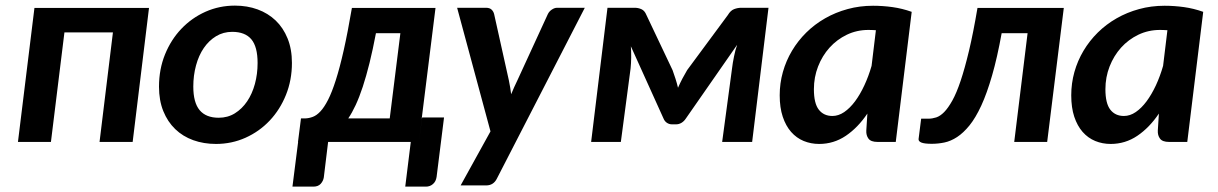

<svg xmlns="http://www.w3.org/2000/svg" viewBox="-20 -513 4402 694"><path d="M518.6 -484.4 459.5 0H339.8L388.2 -396H212.9L164.1 0H44.9L104.5 -484.4Z M770.5 -87.4Q803.2 -87.4 829.1 -103.5Q855 -119.6 873.3 -146.7Q891.6 -173.8 901.4 -209.7Q911.1 -245.6 911.1 -285.2Q911.1 -344.2 888.4 -371.1Q865.7 -397.9 819.3 -397.9Q787.1 -397.9 761 -382.1Q734.9 -366.2 716.6 -339.4Q698.2 -312.5 688.5 -276.4Q678.7 -240.2 678.7 -200.2Q678.7 -142.1 701.7 -114.7Q724.6 -87.4 770.5 -87.4ZM760.7 7.3Q716.3 7.3 678.5 -6.3Q640.6 -20 613.3 -46.4Q585.9 -72.8 570.3 -111.3Q554.7 -149.9 554.7 -199.7Q554.7 -262.7 576.4 -316.2Q598.1 -369.6 635.5 -408.9Q672.9 -448.2 722.7 -470.5Q772.5 -492.7 829.1 -492.7Q873.5 -492.7 911.1 -479Q948.7 -465.3 976.3 -439Q1003.9 -412.6 1019.5 -374Q1035.2 -335.4 1035.2 -285.6Q1035.2 -223.6 1013.7 -170.2Q992.2 -116.7 954.8 -77.1Q917.5 -37.6 867.4 -15.1Q817.4 7.3 760.7 7.3Z M1554.2 -484.4 1504.4 -85H1505.4L1494.1 0L1505.9 -88.4H1585L1558.1 126.5Q1555.7 143.1 1544.9 152.3Q1534.2 161.6 1519.5 161.6H1444.8L1464.8 0H1166L1150.4 128.4Q1148.4 141.1 1139.2 151.4Q1129.9 161.6 1112.8 161.6H1037.1L1057.6 0H1057.1L1067.9 -85H1083Q1096.7 -85.4 1110.6 -90.6Q1124.5 -95.7 1138.2 -110.4Q1151.9 -125 1165.8 -152.1Q1179.7 -179.2 1193.8 -223.4Q1208 -267.6 1222.4 -331.5Q1236.8 -395.5 1252 -484.4ZM1338.9 -393.1Q1327.6 -333.5 1315.7 -285.4Q1303.7 -237.3 1291.3 -199.5Q1278.8 -161.6 1265.6 -133.3Q1252.4 -105 1238.8 -85H1388.7L1427.2 -393.1Z M1776.4 131.8Q1764.2 157.2 1737.3 157.2H1645L1752.9 -38.1L1632.3 -484.9H1736.3Q1750 -484.9 1756.8 -478.3Q1763.7 -471.7 1766.1 -461.9L1819.3 -222.7Q1821.8 -210 1824 -197.5Q1826.2 -185.1 1827.6 -172.4Q1833 -185.1 1838.6 -198Q1844.2 -210.9 1850.6 -223.6L1960.4 -462.4Q1965.3 -472.2 1974.9 -478.5Q1984.4 -484.9 1994.1 -484.9H2093.8Z M2411.1 -259.3Q2416.5 -244.6 2421.6 -228.5Q2426.8 -212.4 2430.7 -195.8Q2438 -212.4 2446.5 -228.8Q2455.1 -245.1 2463.9 -259.8L2610.8 -458.5Q2620.6 -475.1 2633.5 -480Q2646.5 -484.9 2659.2 -484.9H2757.8L2698.7 0H2590.3L2626 -265.6Q2627 -274.9 2628.9 -286.1Q2630.9 -297.4 2633.1 -308.6Q2635.3 -319.8 2638.2 -330.8Q2641.1 -341.8 2644.5 -351.1L2459 -84.5Q2452.6 -74.7 2443.4 -69.1Q2434.1 -63.5 2422.9 -63.5H2409.7Q2398.9 -63.5 2390.6 -69.1Q2382.3 -74.7 2378.4 -84.5L2260.3 -345.7Q2261.7 -327.1 2261.5 -305.2Q2261.2 -283.2 2259.3 -265.6L2224.1 0H2116.7L2175.8 -484.9H2274.4Q2287.1 -484.9 2298.6 -479.7Q2310.1 -474.6 2316.4 -459L2411.1 -259.3Z M3217.8 0H3151.9Q3127.9 0 3119.1 -12Q3110.4 -23.9 3111.3 -41L3115.2 -102.5Q3081.1 -51.8 3037.4 -22.2Q2993.7 7.3 2940.9 7.3Q2911.1 7.3 2885 -3.4Q2858.9 -14.2 2839.6 -36.1Q2820.3 -58.1 2809.3 -91.1Q2798.3 -124 2798.3 -168.5Q2798.3 -211.9 2809.8 -252.7Q2821.3 -293.5 2842.8 -329.6Q2864.3 -365.7 2894.5 -395.5Q2924.8 -425.3 2962.4 -446.8Q3000 -468.3 3043.7 -480.2Q3087.4 -492.2 3135.7 -492.2Q3170.9 -492.2 3206.1 -487.3Q3241.2 -482.4 3275.4 -470.2ZM2988.8 -93.8Q3010.7 -93.8 3031.5 -107.9Q3052.2 -122.1 3070.6 -146.7Q3088.9 -171.4 3104.2 -204.3Q3119.6 -237.3 3130.4 -274.9L3146 -403.8Q3139.2 -404.3 3132.3 -404.5Q3125.5 -404.8 3119.1 -404.8Q3077.1 -404.8 3041 -387.5Q3004.9 -370.1 2978.5 -340.8Q2952.1 -311.5 2937 -272.7Q2921.9 -233.9 2921.9 -190.4Q2921.9 -139.2 2939.7 -116.5Q2957.5 -93.8 2988.8 -93.8Z M3825.2 -484.4 3765.1 0H3646L3694.3 -393.1H3600.6Q3584.5 -304.2 3565.9 -240Q3547.4 -175.8 3526.9 -131.3Q3506.3 -86.9 3484.4 -59.8Q3462.4 -32.7 3439.7 -17.8Q3417 -2.9 3394 2Q3371.1 6.8 3348.1 6.8Q3321.3 6.8 3310.3 2.2Q3299.3 -2.4 3300.3 -10.7L3309.6 -84H3335.9Q3349.6 -84 3364 -88.6Q3378.4 -93.3 3392.8 -107.9Q3407.2 -122.6 3422.4 -149.7Q3437.5 -176.8 3452.4 -221.2Q3467.3 -265.6 3482.7 -330.1Q3498 -394.5 3513.2 -484.4Z M4271.5 0H4205.6Q4181.6 0 4172.9 -12Q4164.1 -23.9 4165 -41L4168.9 -102.5Q4134.8 -51.8 4091.1 -22.2Q4047.4 7.3 3994.6 7.3Q3964.8 7.3 3938.7 -3.4Q3912.6 -14.2 3893.3 -36.1Q3874 -58.1 3863 -91.1Q3852.1 -124 3852.1 -168.5Q3852.1 -211.9 3863.5 -252.7Q3875 -293.5 3896.5 -329.6Q3918 -365.7 3948.2 -395.5Q3978.5 -425.3 4016.1 -446.8Q4053.7 -468.3 4097.4 -480.2Q4141.1 -492.2 4189.5 -492.2Q4224.6 -492.2 4259.8 -487.3Q4294.9 -482.4 4329.1 -470.2ZM4042.5 -93.8Q4064.5 -93.8 4085.2 -107.9Q4106 -122.1 4124.3 -146.7Q4142.6 -171.4 4158 -204.3Q4173.3 -237.3 4184.1 -274.9L4199.7 -403.8Q4192.9 -404.3 4186 -404.5Q4179.2 -404.8 4172.9 -404.8Q4130.9 -404.8 4094.7 -387.5Q4058.6 -370.1 4032.2 -340.8Q4005.9 -311.5 3990.7 -272.7Q3975.6 -233.9 3975.6 -190.4Q3975.6 -139.2 3993.4 -116.5Q4011.2 -93.8 4042.5 -93.8Z"/></svg>

Font: Carlito
Style: Bold Italic
Weight: 700
Italic angle: -7°
Designer: Lukasz Dziedzic
Foundry: tyPoland Lukasz Dziedzic
Version: Version 1.104